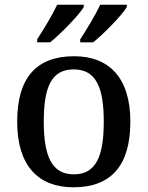

<svg xmlns="http://www.w3.org/2000/svg" viewBox="-20 -786 627 816"><path d="M321 -619V-606H376C421 -642 498 -721 519 -756V-766H406C385 -721 349 -662 321 -619ZM138 -619V-606H193C238 -642 315 -721 336 -756V-766H223C202 -721 166 -662 138 -619ZM292 10C451 10 534 -81 534 -269C534 -456 443 -547 295 -547C135 -547 53 -456 53 -269C53 -81 143 10 292 10ZM294 -45C200 -45 166 -122 166 -269C166 -417 199 -491 293 -491C387 -491 421 -417 421 -269C421 -122 388 -45 294 -45Z"/></svg>

Font: Noto Serif Myanmar Medium
Style: Regular
Weight: 500
Designer: Ben Mitchell and the Monotype Design Team
Foundry: Monotype Imaging Inc.
Version: Version 2.106